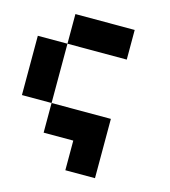

<svg xmlns="http://www.w3.org/2000/svg" viewBox="-97 -579 694 782"><g transform="rotate(15 250.0 -187.5)"><path d="M125 -375V-500H375V-375ZM125 -125H0V-375H125ZM250 125V0H125V-125H375V125Z"/></g></svg>

Font: Tiny5
Style: Regular
Weight: 400
Designer: Stefan Schmidt
Foundry: Made with Bits'n'Picas by Kreative Software
Version: Version 1.002; ttfautohint (v1.8.4.7-5d5b)